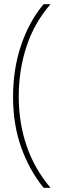

<svg xmlns="http://www.w3.org/2000/svg" viewBox="-20 -734 295 912"><path d="M42 -274Q42 -407 80.5 -520Q119 -633 187 -714H220Q143 -626 106 -513.5Q69 -401 69 -275Q69 -151 106.5 -41Q144 69 220 158H187Q119 74 80.5 -34.5Q42 -143 42 -274Z"/></svg>

Font: Noto Sans Lao Looped UI Thin
Style: Regular
Weight: 100
Designer: Mark Frömberg, Ben Mitchell
Foundry: The Fontpad Ltd
Version: Version 1.001; ttfautohint (v1.8.4.7-5d5b)